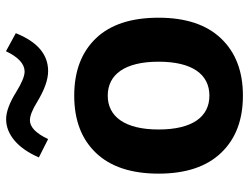

<svg xmlns="http://www.w3.org/2000/svg" viewBox="-112 -684 803 618"><g transform="rotate(-90 289.0 -375.5)"><path d="M149.9 -621.6C168 -660.6 188.5 -680.2 210.4 -680.2C224.6 -680.2 244.6 -672.4 270.5 -656.2C308.6 -633.3 341.3 -621.6 368.7 -621.6C422.4 -621.6 462.9 -656.2 490.7 -725.6L432.6 -757.3C413.6 -717.3 391.6 -697.3 367.2 -697.3C352.5 -697.3 331.1 -706.1 302.7 -723.6C267.6 -745.6 237.8 -756.8 213.9 -756.8C164.6 -756.8 120.1 -719.2 90.8 -651.4ZM289.6 -537.6C210.9 -537.6 149.9 -514.2 105.5 -467.8C61 -421.4 38.6 -354 38.6 -266.1C38.6 -178.7 61 -111.3 105.5 -64.9C149.9 -18.1 211.4 5.4 289.6 5.4C367.7 5.4 429.2 -18.1 473.6 -64.9C518.1 -111.3 540.5 -178.7 540.5 -266.1C540.5 -354 518.6 -421.4 474.1 -467.8C429.7 -514.2 368.2 -537.6 289.6 -537.6ZM289.6 -429.7C357.4 -429.7 398.9 -375 398.9 -266.1C398.9 -157.2 357.9 -102.5 289.6 -102.5C221.7 -102.5 180.7 -157.2 180.7 -266.1C180.7 -375 222.7 -429.7 289.6 -429.7Z"/></g></svg>

Font: Estedad Bold
Style: Regular
Weight: 700
Designer: Amin Abedi
Version: Version 7.3